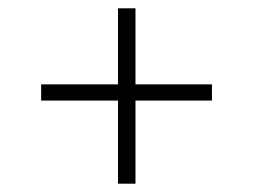

<svg xmlns="http://www.w3.org/2000/svg" viewBox="-20 -528 609 462"><path d="M264 -286H79V-325H264V-508H306V-325H490V-286H306V-86H264Z"/></svg>

Font: Athiti Light
Style: Regular
Weight: 300
Designer: CadsonDemak Team
Foundry: CadsonDemak
Version: Version 1.033